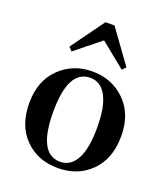

<svg xmlns="http://www.w3.org/2000/svg" viewBox="-152 -937 925 1060"><g transform="rotate(20 310.5 -407.5)"><path d="M311 -734 163 -615 143 -636 284 -831H337L478 -636L458 -615ZM311 -21Q373 -21 406.5 -83Q440 -145 440 -268Q440 -390 406.5 -452Q373 -514 311 -514Q182 -514 182 -268Q182 -21 311 -21ZM581 -269Q581 -137 505 -60.5Q429 16 311 16Q192 16 116.5 -60.5Q41 -137 41 -269Q41 -399 119 -475Q197 -551 311 -551Q425 -551 503 -475Q581 -399 581 -269Z"/></g></svg>

Font: Swei Spring CJKtc
Style: Bold
Weight: 700
Version: Version 1.021